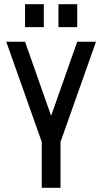

<svg xmlns="http://www.w3.org/2000/svg" viewBox="-20 -900 490 920"><path d="M190 -880V-770H100V-880ZM350 -880V-770H260V-880ZM350 -700H440L270 -220V0H180V-220L10 -700H100L225 -345Z"/></svg>

Font: Cuprum
Style: Regular
Weight: 400
Designer: Jovanny Lemonad
Foundry: Jovanny Lemonad
Version: Version 1.002